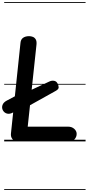

<svg xmlns="http://www.w3.org/2000/svg" viewBox="-45 -1349 836 1832"><path d="M-17.5 -296.5Q-30 -320 -21.5 -345.8Q-13 -371.5 17.5 -388L127.5 -446.5L224.5 -477.5L425.5 -571Q449 -582 471.2 -578Q493.5 -574 504.5 -552Q514.5 -532 514.8 -515Q515 -498 488 -482.5L196.5 -320L107 -290.5L78 -275Q47.5 -258.5 21.8 -265.2Q-4 -272 -17.5 -296.5ZM126 0Q91 0 73.5 -21.8Q56 -43.5 59.5 -75.5L150.5 -940.5Q153.5 -973.5 176 -988.8Q198.5 -1004 232.5 -1004Q251.5 -1004 269 -997Q286.5 -990 296.5 -972.2Q306.5 -954.5 303 -922L219.5 -140.5H604.5Q640 -140.5 663.2 -119.8Q686.5 -99 686.5 -71.5Q686.5 -43.5 667.8 -21.8Q649 0 613.5 0ZM-17.5 -296.5Q-30 -320 -21.5 -345.8Q-13 -371.5 17.5 -388L127.5 -446.5L224.5 -477.5L425.5 -571Q449 -582 471.2 -578Q493.5 -574 504.5 -552Q514.5 -532 514.8 -515Q515 -498 488 -482.5L196.5 -320L107 -290.5L78 -275Q47.5 -258.5 21.8 -265.2Q-4 -272 -17.5 -296.5ZM126 0Q91 0 73.5 -21.8Q56 -43.5 59.5 -75.5L150.5 -940.5Q153.5 -973.5 176 -988.8Q198.5 -1004 232.5 -1004Q251.5 -1004 269 -997Q286.5 -990 296.5 -972.2Q306.5 -954.5 303 -922L219.5 -140.5H604.5Q640 -140.5 663.2 -119.8Q686.5 -99 686.5 -71.5Q686.5 -43.5 667.8 -21.8Q649 0 613.5 0ZM-5 455H771.5V463H-5ZM-5 -16H771.5V0H-5ZM-5 -549H771.5V-541H-5ZM-5 -1329H771.5V-1321H-5Z"/></svg>

Font: Edu SA Dotted Guide
Style: Regular
Weight: 400
Designer: Tina and Corey Anderson, Eben Sorkin, Mirko Velimirovic
Foundry: Google for Education
Version: Version 2.000